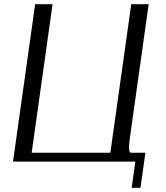

<svg xmlns="http://www.w3.org/2000/svg" viewBox="-20 -770 790 915"><path d="M688.5 -750 598.6 -110.4Q588.9 -42 604.5 -42H672.9L649.4 125H607.4L625 0H42L147.5 -750H230.5L130.9 -42H505.9L605.5 -750Q605.5 -750 688.5 -750Z"/></svg>

Font: okolaks
Style: RegularItalic
Weight: 500
Italic angle: -8°
Version: Version 000.6.0